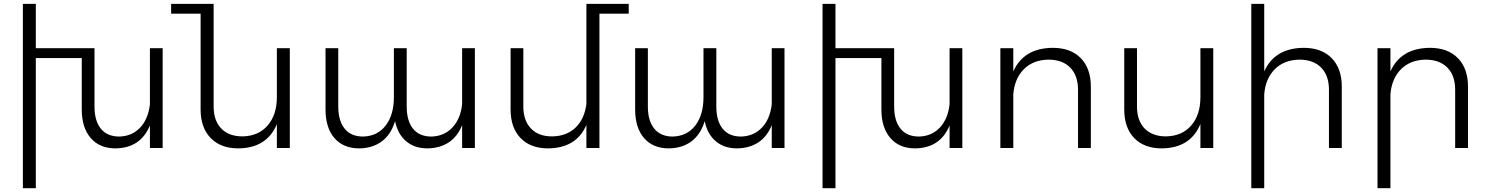

<svg xmlns="http://www.w3.org/2000/svg" viewBox="-20 -777 7814 1008"><path d="M767.1 -523.9H834V0H767.1V-118.2Q717.8 0.5 585.9 2Q502.9 2 456.1 -52.5Q409.2 -106.9 409.2 -202.1V-472.2H168V210.9H100.1V-756.8H168V-523.9H476.1V-217.8Q476.1 -142.6 509.5 -101.3Q543 -60.1 606.9 -60.1Q673.8 -62 716.3 -107.7Q758.8 -153.3 767.1 -230Z M1433.6 -523.9H1501.5V0H1433.6V-125Q1380.9 0.5 1231.4 2Q1138.7 2 1085.9 -52.5Q1033.2 -106.9 1033.2 -202.1V-705.1H878.4V-756.8H1101.6V-217.8Q1101.6 -143.6 1141.6 -102.3Q1181.6 -61 1253.4 -61Q1337.4 -62.5 1385.5 -118.7Q1433.6 -174.8 1433.6 -267.1Z M2406.2 -523.9H2473.1V0H2406.2V-120.1Q2382.3 -60.1 2335.9 -29.5Q2289.6 1 2224.1 2Q2156.2 2 2112.1 -35.6Q2067.9 -73.2 2054.2 -141.1Q2032.7 -70.8 1984.6 -34.9Q1936.5 1 1866.2 2Q1782.7 2 1735.8 -52.2Q1689 -106.4 1689 -202.1V-523.9H1755.9V-217.8Q1755.9 -142.6 1789.6 -101.3Q1823.2 -60.1 1886.2 -60.1Q1961.9 -62 2004.9 -118.2Q2047.9 -174.3 2047.9 -267.1V-523.9H2115.2V-217.8Q2115.2 -142.6 2148.4 -101.3Q2181.6 -60.1 2245.1 -60.1Q2312.5 -62 2355.2 -107.7Q2397.9 -153.3 2406.2 -230Z M3280.8 -756.8V-705.1H3127V0H3058.6V-121.1Q3006.3 0.5 2857.9 2Q2765.1 2 2712.9 -52.2Q2660.6 -106.4 2660.6 -202.1V-523.9H2727.5V-217.8Q2727.5 -143.6 2768.1 -101.8Q2808.6 -60.1 2879.9 -61Q2956.1 -62.5 3002.7 -108.2Q3049.3 -153.8 3058.6 -231.9V-756.8Z M4031.7 -523.9H4098.6V0H4031.7V-120.1Q4007.8 -60.1 3961.4 -29.5Q3915 1 3849.6 2Q3781.7 2 3737.5 -35.6Q3693.4 -73.2 3679.7 -141.1Q3658.2 -70.8 3610.1 -34.9Q3562 1 3491.7 2Q3408.2 2 3361.3 -52.2Q3314.5 -106.4 3314.5 -202.1V-523.9H3381.3V-217.8Q3381.3 -142.6 3415 -101.3Q3448.7 -60.1 3511.7 -60.1Q3587.4 -62 3630.4 -118.2Q3673.3 -174.3 3673.3 -267.1V-523.9H3740.7V-217.8Q3740.7 -142.6 3773.9 -101.3Q3807.1 -60.1 3870.6 -60.1Q3938 -62 3980.7 -107.7Q4023.4 -153.3 4031.7 -230Z M4965.3 -523.9H5032.2V0H4965.3V-118.2Q4916 0.5 4784.2 2Q4701.2 2 4654.3 -52.5Q4607.4 -106.9 4607.4 -202.1V-472.2H4366.2V210.9H4298.3V-756.8H4366.2V-523.9H4674.3V-217.8Q4674.3 -142.6 4707.8 -101.3Q4741.2 -60.1 4805.2 -60.1Q4872.1 -62 4914.6 -107.7Q4957 -153.3 4965.3 -230Z M5506.8 -525.9Q5601.1 -525.9 5654.1 -471.7Q5707 -417.5 5707 -321.8V0H5639.6V-306.2Q5639.6 -380.4 5598.6 -422.1Q5557.6 -463.9 5483.9 -463.9Q5403.8 -462.4 5355.2 -413.6Q5306.6 -364.7 5299.8 -282.2V0H5231.9V-523.9H5299.8V-401.9Q5354 -524.4 5506.8 -525.9Z M6282.2 -523.9H6349.6V0H6282.2V-126Q6230 0.5 6079.6 2Q5986.8 2 5934.6 -52.2Q5882.3 -106.4 5882.3 -202.1V-523.9H5949.2V-217.8Q5949.2 -143.6 5989.5 -102.3Q6029.8 -61 6101.6 -61Q6186 -62.5 6234.1 -118.4Q6282.2 -174.3 6282.2 -267.1Z M6824.2 -525.9Q6918.5 -525.9 6971.4 -471.7Q7024.4 -417.5 7024.4 -321.8V0H6957V-306.2Q6957 -380.4 6916 -422.1Q6875 -463.9 6801.3 -463.9Q6721.2 -462.4 6672.6 -413.6Q6624 -364.7 6617.2 -282.2V210.9H6549.3V-756.8H6617.2V-401.9Q6671.4 -524.4 6824.2 -525.9Z M7486.8 -525.9Q7581.1 -525.9 7634 -471.7Q7687 -417.5 7687 -321.8V0H7619.6V-306.2Q7619.6 -380.4 7578.6 -422.1Q7537.6 -463.9 7463.9 -463.9Q7383.8 -462.4 7335.2 -413.6Q7286.6 -364.7 7279.8 -282.2V210.9H7211.9V-523.9H7279.8V-401.9Q7334 -524.4 7486.8 -525.9Z"/></svg>

Font: Montserrat arm Light
Style: Regular
Weight: 300
Designer: Julieta Ulanovsky
Foundry: Julieta Ulanovsky
Version: Version 6.000;PS 006.000;hotconv 1.0.88;makeotf.lib2.5.64775